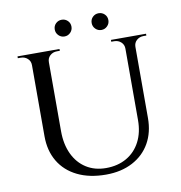

<svg xmlns="http://www.w3.org/2000/svg" viewBox="-92 -940 982 1040"><g transform="rotate(-10 398.5 -420.0)"><path d="M208 -700V-260Q208 -188 233.5 -134Q259 -80 305.5 -50.5Q352 -21 414 -21Q479 -21 527.5 -49Q576 -77 602.5 -128Q629 -179 629 -247V-700H684V-249Q684 -170 650.5 -111Q617 -52 554.5 -19Q492 14 408 14Q317 14 251 -18.5Q185 -51 150 -110Q115 -169 115 -248V-700ZM118 -700V-640H115Q115 -662 99.5 -676Q84 -690 62 -690Q62 -690 54 -690Q46 -690 46 -690V-700ZM277 -700V-690Q277 -690 269 -690Q261 -690 261 -690Q239 -690 223.5 -676Q208 -662 208 -640H206V-700ZM632 -700V-640H629Q629 -662 613.5 -676Q598 -690 576 -690Q576 -690 568 -690Q560 -690 560 -690V-700ZM753 -700V-690Q753 -690 745 -690Q737 -690 737 -690Q715 -690 699.5 -676Q684 -662 684 -640H682V-700ZM316 -762Q297 -762 283.5 -775.5Q270 -789 270 -808Q270 -828 283.5 -841Q297 -854 316 -854Q335 -854 348.5 -841Q362 -828 362 -808Q362 -789 348.5 -775.5Q335 -762 316 -762ZM519 -762Q500 -762 486.5 -775.5Q473 -789 473 -808Q473 -828 486.5 -841Q500 -854 519 -854Q538 -854 551.5 -841Q565 -828 565 -808Q565 -789 551.5 -775.5Q538 -762 519 -762Z"/></g></svg>

Font: Cinzel Eorzea
Style: Regular
Weight: 500
Designer: Natanael Gama
Version: Version 2.000